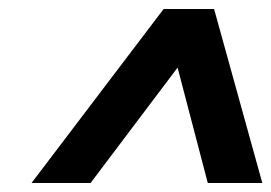

<svg xmlns="http://www.w3.org/2000/svg" viewBox="-20 -760 602 426"><path d="M455 -740 562 -354H441L374 -610L181 -354H50L343 -740Z"/></svg>

Font: Arvo
Style: Bold Italic
Weight: 700
Italic angle: -13°
Designer: Anton Koovit (Cyrillic Expansion: Cyreal)
Foundry: Anton Koovit, Yassin Baggar
Version: Version 3.000